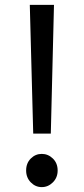

<svg xmlns="http://www.w3.org/2000/svg" viewBox="-20 -740 342 786"><path d="M151 26Q125 26 106 6.5Q87 -13 87 -42Q87 -72 106 -91Q125 -110 151 -110Q177 -110 196.5 -91Q216 -72 216 -42Q216 -13 196.5 6.5Q177 26 151 26ZM188 -193H116L102 -720H201Z"/></svg>

Font: LXGW 975 Gothic SC
Style: Regular
Weight: 400
Version: Version 2.01;February 25, 2021